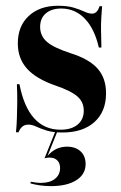

<svg xmlns="http://www.w3.org/2000/svg" viewBox="-20 -449 421 667"><path d="M196.8 11.3Q163.7 11.3 141.9 4.4Q120.2 -2.4 105.6 -9.3Q91.1 -16.1 78.2 -16.1Q54.8 -16.1 44.4 10.5H35.5Q37.9 -13.7 38.7 -38.3Q39.5 -62.9 39.9 -91.9Q40.3 -121 38.7 -156.5H47.6Q62.9 -77.4 98.8 -37.9Q134.7 1.6 190.3 1.6Q228.2 1.6 249.6 -16.1Q271 -33.9 271 -64.5Q271 -94.4 249.2 -113.7Q227.4 -133.1 173.4 -151.6Q105.6 -175 73.8 -210.5Q41.9 -246 41.9 -298.4Q41.9 -358.1 79.8 -393.5Q117.7 -429 181.5 -429Q213.7 -429 235.5 -422.6Q257.3 -416.1 272.6 -408.9Q287.9 -401.6 300 -401.6Q308.9 -401.6 315.3 -408.1Q321.8 -414.5 325.8 -427.4H334.7Q333.1 -407.3 331.9 -387.1Q330.6 -366.9 331 -342.7Q331.5 -318.5 332.3 -283.9H323.4Q308.1 -350 274.2 -384.7Q240.3 -419.4 192.7 -419.4Q158.9 -419.4 139.1 -402.4Q119.4 -385.5 119.4 -355.6Q119.4 -324.2 143.1 -303.6Q166.9 -283.1 224.2 -264.5Q288.7 -244.4 318.5 -211.3Q348.4 -178.2 348.4 -125Q348.4 -61.3 308.1 -25Q267.7 11.3 196.8 11.3ZM156.5 197.6Q137.1 197.6 117.7 194.8Q98.4 191.9 85.5 187.9L87.1 182.3Q94.4 183.9 104.4 185.1Q114.5 186.3 122.6 186.3Q153.2 186.3 171 172.2Q188.7 158.1 188.7 134.7Q188.7 117.7 179 108.1Q169.4 98.4 150.8 98.4Q146.8 98.4 142.3 99.2Q137.9 100 134.7 100.8L172.6 6.5H179.8L145.2 92.7Q159.7 75.8 176.6 68.1Q193.5 60.5 212.9 60.5Q241.9 60.5 259.7 76.6Q277.4 92.7 277.4 121Q277.4 156.5 245.2 177Q212.9 197.6 156.5 197.6Z"/></svg>

Font: Playfair 144pt SemiCondensed ExtraBold
Style: Regular
Weight: 800
Width: 4
Designer: Claus Eggers Sørensen
Foundry: Claus Eggers Sørensen
Version: Version 2.203